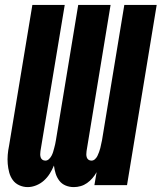

<svg xmlns="http://www.w3.org/2000/svg" viewBox="-20 -755 659 783"><path d="M93 8Q75 8 58.5 0.5Q42 -7 32 -21Q22 -35 17.5 -52Q13 -69 11.5 -87Q10 -105 11.5 -123.5Q13 -142 17 -161L112 -735H244L145 -139Q144 -132 144 -125.5Q144 -119 146 -113Q148 -107 153 -103.5Q158 -100 165 -100Q173 -100 179.5 -106Q186 -112 190 -119.5Q194 -127 196.5 -135Q199 -143 201 -151Q203 -159 205 -167Q207 -175 208 -183L299 -735H431L333 -139Q332 -132 332 -125.5Q332 -119 334 -113Q336 -107 341 -103.5Q346 -100 353 -100Q361 -100 367.5 -106Q374 -112 377.5 -119.5Q381 -127 384 -135Q387 -143 389 -151Q391 -159 392.5 -167Q394 -175 396 -183L487 -735H619L498 0H365L374 -53Q367 -40 357 -28.5Q347 -17 335 -8.5Q323 0 309 4Q295 8 281 8Q263 8 247.5 1.5Q232 -5 222 -18Q212 -31 207 -47Q202 -63 200 -80Q193 -63 183 -47Q173 -31 159 -18.5Q145 -6 127.5 1Q110 8 93 8Z"/></svg>

Font: Iosevka SS04 Heavy Extended
Style: Italic
Weight: 900
Width: 7
Italic angle: -9°
Monospace: yes
Designer: Belleve Invis
Foundry: Belleve Invis
Version: Version 19.0.0; ttfautohint (v1.8.4)